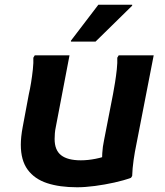

<svg xmlns="http://www.w3.org/2000/svg" viewBox="-20 -780 696 812"><path d="M68 -168Q68 -184 70 -203Q72 -222 76 -243L102 -382Q107 -403 111.5 -431Q116 -459 119 -487Q122 -515 121 -536L127 -546H274L216 -243Q213 -229 212 -216Q211 -203 211 -192Q211 -145 238.5 -123.5Q266 -102 322 -102Q352 -102 384.5 -108.5Q417 -115 443 -126L412 -84Q411 -105 412.5 -132Q414 -159 420 -187L458 -382Q462 -403 466.5 -431Q471 -459 474 -487Q477 -515 476 -536L482 -546H630L557 -171Q550 -138 545 -103Q540 -68 539 -36L534 -28Q504 -17 463.5 -8Q423 1 381.5 6.5Q340 12 306 12Q232 12 179 -5.5Q126 -23 97 -62.5Q68 -102 68 -168ZM280 -604V-608L396 -760H539V-756L384 -604Z"/></svg>

Font: Kufam SemiBold
Style: Italic
Weight: 600
Italic angle: -11°
Designer: Artur Schmal
Foundry: Original Type
Version: Version 1.301; ttfautohint (v1.8.3)